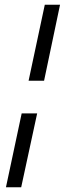

<svg xmlns="http://www.w3.org/2000/svg" viewBox="-20 -710 272 806"><path d="M168 -690H232L165 -371H100ZM71 -234H136L69 76H5Z"/></svg>

Font: Decalotype
Style: Italic
Weight: 400
Italic angle: -12°
Designer: Alfredo Marco Pradil
Foundry: Alfredo Marco Pradil
Version: Version 1.0